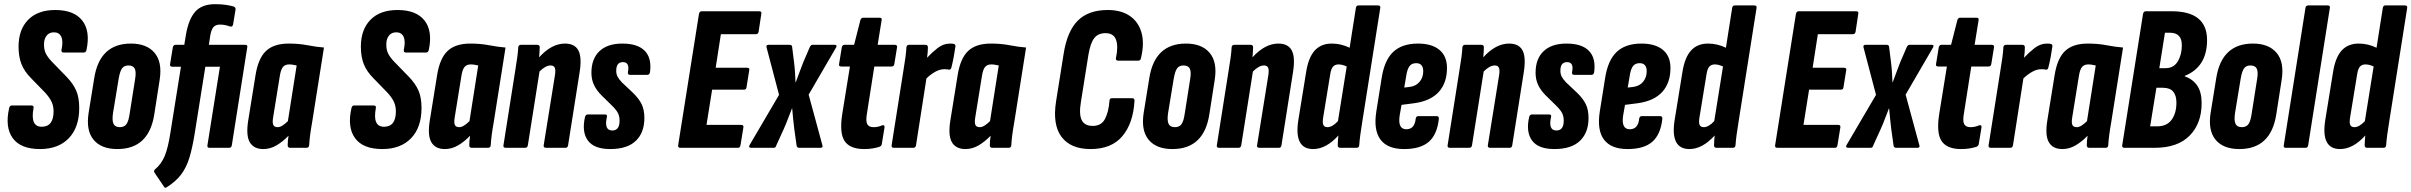

<svg xmlns="http://www.w3.org/2000/svg" viewBox="-20 -709 11567 921"><path d="M172 6Q79 6 41 -46.5Q3 -99 24 -191Q27 -203 36 -203H131Q143 -203 141 -191Q124 -101 180 -101Q237 -101 237 -175Q237 -200 227.5 -220.5Q218 -241 197 -264L129 -334Q97 -366 83 -401.5Q69 -437 69 -485Q69 -567 115 -614Q161 -661 245 -661Q335 -661 374.5 -610.5Q414 -560 395 -470Q392 -457 382 -457H285Q273 -457 275 -470Q284 -511 274 -532.5Q264 -554 239 -554Q216 -554 203.5 -538Q191 -522 191 -495Q191 -470 200 -452Q209 -434 228 -414L298 -342Q331 -308 345.5 -274.5Q360 -241 360 -191Q360 -98 310 -46Q260 6 172 6Z M543 6Q466 6 429 -38.5Q392 -83 405 -167L432 -334Q458 -500 608 -500Q684 -500 721.5 -455.5Q759 -411 746 -327L720 -160Q694 6 543 6ZM555 -99Q576 -99 586.5 -113.5Q597 -128 602 -164L628 -329Q634 -364 626.5 -379.5Q619 -395 596 -395Q575 -395 565 -380.5Q555 -366 549 -330L522 -166Q517 -131 524.5 -115Q532 -99 555 -99Z M965 -389 914 -69Q903 0 888.5 47.5Q874 95 848.5 128.5Q823 162 780 189Q771 195 767 187L721 119Q716 110 724 103Q754 78 770 39.5Q786 1 797 -70L848 -389H807Q793 -389 796 -402L809 -482Q812 -494 822 -494H864L872 -543Q885 -618 917 -653.5Q949 -689 1012 -689Q1045 -689 1067.5 -685Q1090 -681 1100 -678Q1111 -674 1110 -664L1098 -591Q1095 -579 1084 -582Q1076 -585 1063.5 -588Q1051 -591 1035 -591Q1014 -591 1003.5 -578.5Q993 -566 988 -535L982 -494H1156Q1169 -494 1166 -482L1092 -12Q1090 0 1079 0H985Q973 0 975 -12L1035 -389Z M1243 6Q1197 6 1178 -27Q1159 -60 1171 -133L1206 -350Q1219 -430 1256.5 -465Q1294 -500 1365 -500Q1414 -500 1455 -492Q1496 -484 1534 -481L1478 -127Q1465 -54 1463 -12Q1462 0 1450 0H1372Q1360 0 1360 -12Q1360 -22 1361 -34Q1362 -46 1364 -58Q1336 -29 1306 -11.5Q1276 6 1243 6ZM1312 -99Q1323 -99 1335.5 -107Q1348 -115 1361 -128L1403 -395Q1393 -397 1384.5 -398.5Q1376 -400 1367 -400Q1348 -400 1337.5 -388Q1327 -376 1322 -343L1290 -145Q1286 -120 1291 -109.5Q1296 -99 1312 -99Z M1814 6Q1721 6 1683 -46.5Q1645 -99 1666 -191Q1669 -203 1678 -203H1773Q1785 -203 1783 -191Q1766 -101 1822 -101Q1879 -101 1879 -175Q1879 -200 1869.5 -220.5Q1860 -241 1839 -264L1771 -334Q1739 -366 1725 -401.5Q1711 -437 1711 -485Q1711 -567 1757 -614Q1803 -661 1887 -661Q1977 -661 2016.5 -610.5Q2056 -560 2037 -470Q2034 -457 2024 -457H1927Q1915 -457 1917 -470Q1926 -511 1916 -532.5Q1906 -554 1881 -554Q1858 -554 1845.5 -538Q1833 -522 1833 -495Q1833 -470 1842 -452Q1851 -434 1870 -414L1940 -342Q1973 -308 1987.5 -274.5Q2002 -241 2002 -191Q2002 -98 1952 -46Q1902 6 1814 6Z M2114 6Q2068 6 2049 -27Q2030 -60 2042 -133L2077 -350Q2090 -430 2127.5 -465Q2165 -500 2236 -500Q2285 -500 2326 -492Q2367 -484 2405 -481L2349 -127Q2336 -54 2334 -12Q2333 0 2321 0H2243Q2231 0 2231 -12Q2231 -22 2232 -34Q2233 -46 2235 -58Q2207 -29 2177 -11.5Q2147 6 2114 6ZM2183 -99Q2194 -99 2206.5 -107Q2219 -115 2232 -128L2274 -395Q2264 -397 2255.5 -398.5Q2247 -400 2238 -400Q2219 -400 2208.5 -388Q2198 -376 2193 -343L2161 -145Q2157 -120 2162 -109.5Q2167 -99 2183 -99Z M2406 0Q2393 0 2395 -12L2451 -367Q2457 -403 2461 -432Q2465 -461 2466 -482Q2467 -494 2479 -494H2557Q2569 -494 2569 -482Q2569 -472 2568 -459.5Q2567 -447 2566 -434Q2626 -500 2690 -500Q2737 -500 2754.5 -467Q2772 -434 2760 -360L2705 -12Q2703 0 2693 0H2600Q2586 0 2588 -12L2642 -348Q2646 -374 2641 -384.5Q2636 -395 2621 -395Q2597 -395 2568 -366L2512 -12Q2510 0 2499 0Z M2907 6Q2830 6 2800 -35Q2770 -76 2786 -147Q2789 -160 2800 -160H2881Q2895 -160 2891 -147Q2877 -83 2917 -83Q2952 -83 2952 -130Q2952 -151 2944.5 -166Q2937 -181 2918 -200L2865 -252Q2842 -275 2829.5 -301Q2817 -327 2817 -360Q2817 -427 2855.5 -463.5Q2894 -500 2965 -500Q3039 -500 3073 -465Q3107 -430 3098 -363Q3096 -350 3085 -350H3002Q2990 -350 2992 -363Q3002 -411 2968 -411Q2936 -411 2936 -370Q2936 -354 2942 -342Q2948 -330 2963 -314L3016 -264Q3045 -236 3058 -209Q3071 -182 3071 -143Q3071 -73 3030 -33.5Q2989 6 2907 6Z M3244 0Q3231 0 3233 -12L3333 -643Q3336 -655 3346 -655H3621Q3635 -655 3632 -643L3619 -557Q3617 -545 3606 -545H3438L3413 -384H3563Q3577 -384 3574 -372L3561 -291Q3560 -279 3549 -279H3396L3369 -110H3535Q3548 -110 3546 -98L3532 -12Q3530 0 3520 0Z M3583 0Q3577 0 3574.5 -3.5Q3572 -7 3575 -12L3717 -254L3657 -482Q3654 -494 3667 -494H3768Q3780 -494 3780 -482L3789 -410Q3792 -387 3793.5 -362.5Q3795 -338 3796 -314H3797Q3806 -338 3815 -362.5Q3824 -387 3833 -410L3864 -482Q3869 -494 3878 -494H3984Q3997 -494 3991 -482L3859 -255L3925 -12Q3929 0 3915 0H3814Q3802 0 3801 -12L3790 -91Q3787 -115 3784.5 -140Q3782 -165 3780 -189H3779Q3769 -164 3759.5 -138.5Q3750 -113 3740 -91L3704 -12Q3701 0 3692 0Z M4125 6Q4057 6 4031.5 -32.5Q4006 -71 4020 -161L4057 -390H4016Q4002 -390 4005 -402L4018 -482Q4021 -494 4031 -494H4077L4107 -612Q4111 -624 4120 -624H4199Q4212 -624 4209 -612L4190 -494H4272Q4285 -494 4283 -482L4270 -402Q4268 -390 4257 -390H4174L4139 -167Q4132 -128 4140 -113.5Q4148 -99 4170 -99Q4183 -99 4193 -101.5Q4203 -104 4212 -108Q4217 -110 4220.5 -107Q4224 -104 4223 -98L4210 -19Q4209 -9 4199 -5Q4184 0 4165.5 3Q4147 6 4125 6Z M4268 0Q4255 0 4257 -12L4313 -367Q4319 -403 4323 -432Q4327 -461 4328 -482Q4329 -494 4341 -494H4419Q4431 -494 4431 -482Q4431 -472 4430 -458.5Q4429 -445 4427 -432Q4449 -456 4477 -478Q4505 -500 4537 -500Q4550 -500 4557 -498Q4564 -495 4563 -486Q4560 -463 4555 -436.5Q4550 -410 4544 -386Q4541 -373 4531 -375Q4527 -376 4522 -376.5Q4517 -377 4510 -377Q4488 -377 4466 -364.5Q4444 -352 4424 -333L4374 -12Q4372 0 4361 0Z M4611 6Q4565 6 4546 -27Q4527 -60 4539 -133L4574 -350Q4587 -430 4624.5 -465Q4662 -500 4733 -500Q4782 -500 4823 -492Q4864 -484 4902 -481L4846 -127Q4833 -54 4831 -12Q4830 0 4818 0H4740Q4728 0 4728 -12Q4728 -22 4729 -34Q4730 -46 4732 -58Q4704 -29 4674 -11.5Q4644 6 4611 6ZM4680 -99Q4691 -99 4703.5 -107Q4716 -115 4729 -128L4771 -395Q4761 -397 4752.5 -398.5Q4744 -400 4735 -400Q4716 -400 4705.5 -388Q4695 -376 4690 -343L4658 -145Q4654 -120 4659 -109.5Q4664 -99 4680 -99Z M5211 6Q5116 6 5072 -52.5Q5028 -111 5046 -224L5082 -450Q5099 -559 5150 -610Q5201 -661 5294 -661Q5359 -661 5400.5 -632Q5442 -603 5456 -551Q5470 -499 5453 -430Q5451 -418 5440 -418H5344Q5331 -418 5333 -430Q5345 -486 5333.5 -518Q5322 -550 5283 -550Q5247 -550 5228.5 -525.5Q5210 -501 5201 -446L5165 -220Q5155 -160 5169 -132.5Q5183 -105 5222 -105Q5263 -105 5280.5 -138.5Q5298 -172 5302 -225Q5302 -238 5314 -238H5411Q5423 -238 5422 -225Q5416 -118 5364 -56Q5312 6 5211 6Z M5604 6Q5527 6 5490 -38.5Q5453 -83 5466 -167L5493 -334Q5519 -500 5669 -500Q5745 -500 5782.5 -455.5Q5820 -411 5807 -327L5781 -160Q5755 6 5604 6ZM5616 -99Q5637 -99 5647.5 -113.5Q5658 -128 5663 -164L5689 -329Q5695 -364 5687.5 -379.5Q5680 -395 5657 -395Q5636 -395 5626 -380.5Q5616 -366 5610 -330L5583 -166Q5578 -131 5585.5 -115Q5593 -99 5616 -99Z M5828 0Q5815 0 5817 -12L5873 -367Q5879 -403 5883 -432Q5887 -461 5888 -482Q5889 -494 5901 -494H5979Q5991 -494 5991 -482Q5991 -472 5990 -459.5Q5989 -447 5988 -434Q6048 -500 6112 -500Q6159 -500 6176.5 -467Q6194 -434 6182 -360L6127 -12Q6125 0 6115 0H6022Q6008 0 6010 -12L6064 -348Q6068 -374 6063 -384.5Q6058 -395 6043 -395Q6019 -395 5990 -366L5934 -12Q5932 0 5921 0Z M6279 6Q6186 6 6208 -133L6245 -361Q6256 -433 6286.5 -466.5Q6317 -500 6368 -500Q6413 -500 6454 -480L6484 -671Q6486 -683 6496 -683H6590Q6603 -683 6601 -671L6515 -127Q6503 -55 6500 -12Q6499 0 6487 0H6409Q6397 0 6397 -12Q6397 -22 6398 -34.5Q6399 -47 6400 -59Q6341 6 6279 6ZM6327 -145Q6323 -120 6328 -109.5Q6333 -99 6348 -99Q6371 -99 6398 -128L6440 -390Q6419 -400 6401 -400Q6384 -400 6374.5 -389.5Q6365 -379 6361 -353Z M6715 6Q6636 6 6602 -39.5Q6568 -85 6582 -174L6607 -331Q6620 -419 6662.5 -459.5Q6705 -500 6782 -500Q6848 -500 6884.5 -470Q6921 -440 6921 -383Q6921 -312 6882 -268.5Q6843 -225 6765 -214L6703 -206L6694 -155Q6684 -89 6726 -89Q6766 -89 6771 -140Q6773 -152 6784 -152H6871Q6883 -152 6882 -139Q6874 -64 6834 -29Q6794 6 6715 6ZM6716 -289 6742 -292Q6773 -296 6790 -317Q6807 -338 6807 -367Q6807 -406 6773 -406Q6752 -406 6741 -391.5Q6730 -377 6725 -342Z M6935 0Q6922 0 6924 -12L6980 -367Q6986 -403 6990 -432Q6994 -461 6995 -482Q6996 -494 7008 -494H7086Q7098 -494 7098 -482Q7098 -472 7097 -459.5Q7096 -447 7095 -434Q7155 -500 7219 -500Q7266 -500 7283.5 -467Q7301 -434 7289 -360L7234 -12Q7232 0 7222 0H7129Q7115 0 7117 -12L7171 -348Q7175 -374 7170 -384.5Q7165 -395 7150 -395Q7126 -395 7097 -366L7041 -12Q7039 0 7028 0Z M7436 6Q7359 6 7329 -35Q7299 -76 7315 -147Q7318 -160 7329 -160H7410Q7424 -160 7420 -147Q7406 -83 7446 -83Q7481 -83 7481 -130Q7481 -151 7473.5 -166Q7466 -181 7447 -200L7394 -252Q7371 -275 7358.5 -301Q7346 -327 7346 -360Q7346 -427 7384.5 -463.5Q7423 -500 7494 -500Q7568 -500 7602 -465Q7636 -430 7627 -363Q7625 -350 7614 -350H7531Q7519 -350 7521 -363Q7531 -411 7497 -411Q7465 -411 7465 -370Q7465 -354 7471 -342Q7477 -330 7492 -314L7545 -264Q7574 -236 7587 -209Q7600 -182 7600 -143Q7600 -73 7559 -33.5Q7518 6 7436 6Z M7787 6Q7708 6 7674 -39.5Q7640 -85 7654 -174L7679 -331Q7692 -419 7734.5 -459.5Q7777 -500 7854 -500Q7920 -500 7956.5 -470Q7993 -440 7993 -383Q7993 -312 7954 -268.5Q7915 -225 7837 -214L7775 -206L7766 -155Q7756 -89 7798 -89Q7838 -89 7843 -140Q7845 -152 7856 -152H7943Q7955 -152 7954 -139Q7946 -64 7906 -29Q7866 6 7787 6ZM7788 -289 7814 -292Q7845 -296 7862 -317Q7879 -338 7879 -367Q7879 -406 7845 -406Q7824 -406 7813 -391.5Q7802 -377 7797 -342Z M8084 6Q7991 6 8013 -133L8050 -361Q8061 -433 8091.5 -466.5Q8122 -500 8173 -500Q8218 -500 8259 -480L8289 -671Q8291 -683 8301 -683H8395Q8408 -683 8406 -671L8320 -127Q8308 -55 8305 -12Q8304 0 8292 0H8214Q8202 0 8202 -12Q8202 -22 8203 -34.5Q8204 -47 8205 -59Q8146 6 8084 6ZM8132 -145Q8128 -120 8133 -109.5Q8138 -99 8153 -99Q8176 -99 8203 -128L8245 -390Q8224 -400 8206 -400Q8189 -400 8179.5 -389.5Q8170 -379 8166 -353Z M8506 0Q8493 0 8495 -12L8595 -643Q8598 -655 8608 -655H8883Q8897 -655 8894 -643L8881 -557Q8879 -545 8868 -545H8700L8675 -384H8825Q8839 -384 8836 -372L8823 -291Q8822 -279 8811 -279H8658L8631 -110H8797Q8810 -110 8808 -98L8794 -12Q8792 0 8782 0Z M8845 0Q8839 0 8836.5 -3.5Q8834 -7 8837 -12L8979 -254L8919 -482Q8916 -494 8929 -494H9030Q9042 -494 9042 -482L9051 -410Q9054 -387 9055.5 -362.5Q9057 -338 9058 -314H9059Q9068 -338 9077 -362.5Q9086 -387 9095 -410L9126 -482Q9131 -494 9140 -494H9246Q9259 -494 9253 -482L9121 -255L9187 -12Q9191 0 9177 0H9076Q9064 0 9063 -12L9052 -91Q9049 -115 9046.5 -140Q9044 -165 9042 -189H9041Q9031 -164 9021.5 -138.5Q9012 -113 9002 -91L8966 -12Q8963 0 8954 0Z M9387 6Q9319 6 9293.5 -32.5Q9268 -71 9282 -161L9319 -390H9278Q9264 -390 9267 -402L9280 -482Q9283 -494 9293 -494H9339L9369 -612Q9373 -624 9382 -624H9461Q9474 -624 9471 -612L9452 -494H9534Q9547 -494 9545 -482L9532 -402Q9530 -390 9519 -390H9436L9401 -167Q9394 -128 9402 -113.5Q9410 -99 9432 -99Q9445 -99 9455 -101.5Q9465 -104 9474 -108Q9479 -110 9482.5 -107Q9486 -104 9485 -98L9472 -19Q9471 -9 9461 -5Q9446 0 9427.5 3Q9409 6 9387 6Z M9530 0Q9517 0 9519 -12L9575 -367Q9581 -403 9585 -432Q9589 -461 9590 -482Q9591 -494 9603 -494H9681Q9693 -494 9693 -482Q9693 -472 9692 -458.5Q9691 -445 9689 -432Q9711 -456 9739 -478Q9767 -500 9799 -500Q9812 -500 9819 -498Q9826 -495 9825 -486Q9822 -463 9817 -436.5Q9812 -410 9806 -386Q9803 -373 9793 -375Q9789 -376 9784 -376.5Q9779 -377 9772 -377Q9750 -377 9728 -364.5Q9706 -352 9686 -333L9636 -12Q9634 0 9623 0Z M9873 6Q9827 6 9808 -27Q9789 -60 9801 -133L9836 -350Q9849 -430 9886.5 -465Q9924 -500 9995 -500Q10044 -500 10085 -492Q10126 -484 10164 -481L10108 -127Q10095 -54 10093 -12Q10092 0 10080 0H10002Q9990 0 9990 -12Q9990 -22 9991 -34Q9992 -46 9994 -58Q9966 -29 9936 -11.5Q9906 6 9873 6ZM9942 -99Q9953 -99 9965.5 -107Q9978 -115 9991 -128L10033 -395Q10023 -397 10014.5 -398.5Q10006 -400 9997 -400Q9978 -400 9967.5 -388Q9957 -376 9952 -343L9920 -145Q9916 -120 9921 -109.5Q9926 -99 9942 -99Z M10171 0Q10158 0 10160 -12L10260 -643Q10263 -655 10273 -655H10397Q10567 -655 10567 -517Q10567 -388 10460 -345V-343Q10499 -329 10520 -298Q10541 -267 10541 -214Q10541 -117 10483.5 -58.5Q10426 0 10316 0ZM10338 -382H10368Q10407 -382 10426.5 -414.5Q10446 -447 10446 -492Q10446 -552 10389 -552H10365ZM10294 -103H10328Q10374 -103 10397 -134.5Q10420 -166 10420 -217Q10420 -251 10404.5 -269.5Q10389 -288 10355 -288H10324Z M10722 6Q10645 6 10608 -38.5Q10571 -83 10584 -167L10611 -334Q10637 -500 10787 -500Q10863 -500 10900.5 -455.5Q10938 -411 10925 -327L10899 -160Q10873 6 10722 6ZM10734 -99Q10755 -99 10765.5 -113.5Q10776 -128 10781 -164L10807 -329Q10813 -364 10805.5 -379.5Q10798 -395 10775 -395Q10754 -395 10744 -380.5Q10734 -366 10728 -330L10701 -166Q10696 -131 10703.5 -115Q10711 -99 10734 -99Z M10944 0Q10933 0 10935 -12L11039 -671Q11041 -683 11052 -683H11145Q11159 -683 11156 -671L11052 -12Q11050 0 11040 0Z M11205 6Q11112 6 11134 -133L11171 -361Q11182 -433 11212.5 -466.5Q11243 -500 11294 -500Q11339 -500 11380 -480L11410 -671Q11412 -683 11422 -683H11516Q11529 -683 11527 -671L11441 -127Q11429 -55 11426 -12Q11425 0 11413 0H11335Q11323 0 11323 -12Q11323 -22 11324 -34.5Q11325 -47 11326 -59Q11267 6 11205 6ZM11253 -145Q11249 -120 11254 -109.5Q11259 -99 11274 -99Q11297 -99 11324 -128L11366 -390Q11345 -400 11327 -400Q11310 -400 11300.5 -389.5Q11291 -379 11287 -353Z"/></svg>

Font: Sofia Sans Extra Condensed ExtraBold
Style: Italic
Weight: 800
Italic angle: -9°
Designer: Botio Nikoltchev, Ani Petrova
Foundry: lettersoup
Version: Version 4.101; ttfautohint (v1.8.4.7-5d5b)